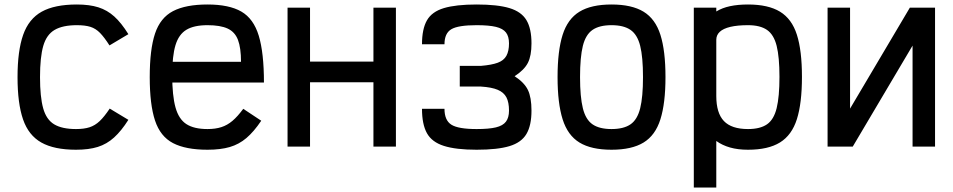

<svg xmlns="http://www.w3.org/2000/svg" viewBox="-20 -652 4240 854"><path d="M318 14Q221 14 164 -18Q107 -50 82.5 -121Q58 -192 58 -309Q58 -426 83 -497Q108 -568 165.5 -600Q223 -632 322 -632Q378 -632 417.5 -619.5Q457 -607 488.5 -578.5Q520 -550 551 -500L467 -450Q444 -486 425 -505.5Q406 -525 382.5 -532.5Q359 -540 322 -540Q259 -540 223 -519Q187 -498 172.5 -448Q158 -398 158 -309Q158 -221 172 -170.5Q186 -120 221 -99Q256 -78 318 -78Q354 -78 378.5 -86Q403 -94 423.5 -113.5Q444 -133 468 -169L551 -119Q520 -70 487.5 -40.5Q455 -11 415 1.5Q375 14 318 14Z M903 14Q806 14 749.5 -15.5Q693 -45 669.5 -116Q646 -187 646 -309Q646 -432 669.5 -502.5Q693 -573 749.5 -602.5Q806 -632 903 -632Q999 -632 1053.5 -600.5Q1108 -569 1131 -493Q1154 -417 1154 -285H675V-377H1052Q1052 -439 1038.5 -474.5Q1025 -510 992.5 -525Q960 -540 903 -540Q843 -540 809 -519.5Q775 -499 760.5 -451Q746 -403 746 -318Q746 -227 760.5 -174.5Q775 -122 809 -100Q843 -78 903 -78Q938 -78 964.5 -86.5Q991 -95 1014 -114.5Q1037 -134 1062 -168L1142 -115Q1109 -66 1076 -38Q1043 -10 1002 2Q961 14 903 14Z M1641 0V-618H1741V0ZM1259 0V-618H1359V0ZM1288 -286V-378H1712V-286Z M2100 14Q2008 14 1954.5 -3Q1901 -20 1879 -59.5Q1857 -99 1857 -168H1957Q1957 -117 1987.5 -97.5Q2018 -78 2100 -78Q2155 -78 2186 -85.5Q2217 -93 2230.5 -111Q2244 -129 2244 -160Q2244 -197 2232.5 -219Q2221 -241 2194 -252.5Q2167 -264 2119 -267H2025V-359H2119Q2167 -363 2194 -373Q2221 -383 2232.5 -404Q2244 -425 2244 -459Q2244 -490 2230.5 -507.5Q2217 -525 2186 -532.5Q2155 -540 2100 -540Q2018 -540 1987.5 -522Q1957 -504 1957 -455H1857Q1857 -523 1879 -561.5Q1901 -600 1954.5 -616Q2008 -632 2100 -632Q2193 -632 2246 -616Q2299 -600 2321.5 -562.5Q2344 -525 2344 -459Q2344 -404 2328 -372.5Q2312 -341 2269 -313Q2312 -285 2328 -252Q2344 -219 2344 -160Q2344 -94 2321.5 -56Q2299 -18 2246 -2Q2193 14 2100 14Z M2700 14Q2610 14 2557.5 -18Q2505 -50 2482.5 -121.5Q2460 -193 2460 -309Q2460 -426 2482.5 -497Q2505 -568 2557.5 -600Q2610 -632 2700 -632Q2790 -632 2842.5 -600Q2895 -568 2917.5 -497Q2940 -426 2940 -309Q2940 -193 2917.5 -121.5Q2895 -50 2842.5 -18Q2790 14 2700 14ZM2700 -78Q2754 -78 2784.5 -99Q2815 -120 2827.5 -170.5Q2840 -221 2840 -309Q2840 -398 2827.5 -448Q2815 -498 2784.5 -519Q2754 -540 2700 -540Q2646 -540 2615.5 -519Q2585 -498 2572.5 -448Q2560 -398 2560 -309Q2560 -221 2572.5 -170.5Q2585 -120 2615.5 -99Q2646 -78 2700 -78Z M3066 182V-618H3166V-601Q3192 -617 3227 -624.5Q3262 -632 3307 -632Q3397 -632 3449.5 -600Q3502 -568 3524.5 -497.5Q3547 -427 3547 -310Q3547 -193 3524.5 -122Q3502 -51 3449.5 -18.5Q3397 14 3307 14Q3262 14 3227 4Q3192 -6 3166 -25V182ZM3307 -78Q3361 -78 3391.5 -99Q3422 -120 3434.5 -171Q3447 -222 3447 -310Q3447 -398 3434.5 -448Q3422 -498 3391.5 -519Q3361 -540 3307 -540Q3260 -540 3228.5 -532.5Q3197 -525 3181.5 -510.5Q3166 -496 3166 -475V-225Q3166 -149 3200 -113.5Q3234 -78 3307 -78Z M3661 0V-618H3761V0H3661L4027 -618H4139V0H4039V-618H4139L3773 0Z"/></svg>

Font: Victor Mono Thin
Style: Regular
Weight: 100
Monospace: yes
Designer: Rune Bjørnerås
Version: Version 1.561;gftools[0.9.30]